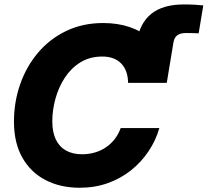

<svg xmlns="http://www.w3.org/2000/svg" viewBox="-20 -843 944 873"><path d="M570.8 -466.3 602.1 -654.3Q615.7 -738.8 668.7 -780.8Q721.7 -822.8 815.9 -822.8Q843.3 -822.8 866 -821.5Q888.7 -820.3 904.3 -818.4L883.3 -691.4Q873 -691.9 857.9 -692.4Q842.8 -692.9 827.1 -692.9Q799.8 -692.9 786.1 -682.6Q772.5 -672.4 768.6 -649.9L738.3 -466.3ZM342.8 10.7Q253.9 10.7 186.3 -24.7Q118.7 -60.1 81.1 -127.2Q43.5 -194.3 43.5 -289.6Q43.5 -379.4 71.8 -460.2Q100.1 -541 153.3 -603.8Q206.5 -666.5 281.5 -702.4Q356.4 -738.3 449.2 -738.3Q515.1 -738.3 569.3 -720Q623.5 -701.7 662.4 -666.5Q701.2 -631.3 720.9 -580.8Q740.7 -530.3 738.3 -466.3H562.5Q562 -494.1 554.2 -516.4Q546.4 -538.6 531.2 -554.2Q516.1 -569.8 494.6 -577.9Q473.1 -585.9 445.3 -585.9Q388.2 -585.9 345.7 -559.6Q303.2 -533.2 274.9 -490Q246.6 -446.8 232.2 -394.5Q217.8 -342.3 217.8 -291Q217.8 -242.7 233.6 -209.2Q249.5 -175.8 279.8 -158.7Q310.1 -141.6 353.5 -141.6Q384.3 -141.6 411.6 -149.7Q439 -157.7 461.9 -173.3Q484.9 -189 501.7 -210.9Q518.6 -232.9 528.8 -260.7H704.6Q688.5 -204.6 655.5 -155.3Q622.6 -106 575.7 -68.6Q528.8 -31.2 470 -10.3Q411.1 10.7 342.8 10.7Z"/></svg>

Font: Inter 24pt ExtraBold
Style: Italic
Weight: 800
Italic angle: -9.3988°
Designer: Rasmus Andersson
Foundry: rsms
Version: Version 4.001;git-66647c0bb